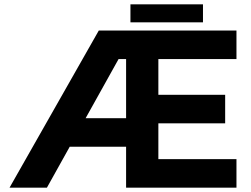

<svg xmlns="http://www.w3.org/2000/svg" viewBox="-20 -863 1155 883"><path d="M434.4 -591.4H598.5V-722.7H434.4ZM262.5 -319.5V-188.3H559.9V-319.5ZM23.9 0H195.8L598.5 -722.7H434.4ZM1015.5 -427H708.3V-591.4H1067.5V-722.7H559.9V0H1067.5V-131.2H708.3V-295.7H1015.5ZM579.9 -760.2H913.5V-843.2H579.9Z"/></svg>

Font: Giphurs SC
Style: Regular
Weight: 400
Version: Version 0.920